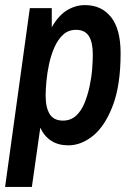

<svg xmlns="http://www.w3.org/2000/svg" viewBox="-20 -558 526 753"><path d="M0 175 97 -526H183V-451Q209 -497 242.5 -517.5Q276 -538 313 -538Q378 -538 415.5 -491Q453 -444 453 -349Q453 -224 422.5 -144Q392 -64 345.5 -26Q299 12 248 12Q209 12 181.5 -5.5Q154 -23 138 -57L105 175ZM227 -85Q257 -85 278 -104Q299 -123 311.5 -154Q324 -185 331.5 -220Q339 -255 341.5 -288Q344 -321 344 -344Q344 -392 328.5 -416.5Q313 -441 278 -441Q248 -441 227.5 -422Q207 -403 193.5 -372.5Q180 -342 172.5 -307Q165 -272 162 -239Q159 -206 159 -183Q159 -136 175 -110.5Q191 -85 227 -85Z"/></svg>

Font: Archivo Narrow SemiBold
Style: Italic
Weight: 600
Italic angle: -8°
Designer: Hector Gatti
Foundry: Omnibus-Type
Version: Version 3.002